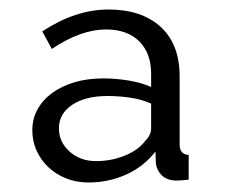

<svg xmlns="http://www.w3.org/2000/svg" viewBox="-20 -730 474 404"><path d="M166 -346Q141 -346 119.5 -354.5Q98 -363 82 -378Q66 -393 57 -413Q48 -433 48 -456Q48 -480 59 -500Q70 -520 90 -534.5Q110 -549 137 -557Q164 -565 197 -565Q224 -565 251 -560.5Q278 -556 298 -547V-575Q298 -618 273 -643Q248 -668 203 -668Q150 -668 89 -627L69 -664Q139 -710 208 -710Q278 -710 318 -673.5Q358 -637 358 -569V-426Q358 -405 377 -404V-352Q368 -351 362 -350.5Q356 -350 349 -350Q331 -351 320.5 -361Q310 -371 308 -386L307 -411Q282 -379 245 -362.5Q208 -346 166 -346ZM182 -391Q214 -391 242.5 -402.5Q271 -414 286 -434Q298 -446 298 -460V-512Q278 -521 254 -524.5Q230 -528 206 -528Q160 -528 132 -509.5Q104 -491 104 -460Q104 -431 126.5 -411Q149 -391 182 -391Z"/></svg>

Font: Oxford Sans
Style: Regular
Weight: 400
Designer: Matt McInerney, Pablo Impallari, Rodrigo Fuenzalida
Foundry: Matt McInerney, Pablo Impallari, Rodrigo Fuenzalida
Version: Version 3.000g; ttfautohint (v1.5) -l 8 -r 28 -G 28 -x 14 -D